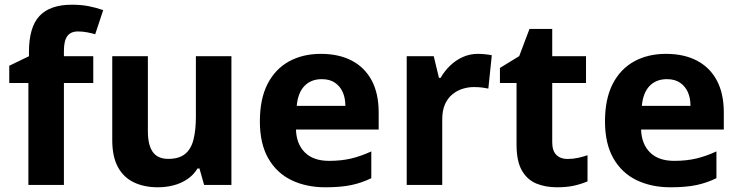

<svg xmlns="http://www.w3.org/2000/svg" viewBox="-20 -785 3138 815"><path d="M375.9 -432.6H251.3V0H100.5V-432.6H19.3V-505.9L102.9 -546.3V-563.9Q102.9 -669.7 147.7 -717.4Q192.5 -765 285.4 -765Q324.2 -765 355.8 -758.9Q387.5 -752.8 418.1 -742.1L384.1 -639.6Q369.4 -644 350.5 -647.7Q331.6 -651.5 310.8 -651.5Q280.3 -651.5 265.8 -631.8Q251.3 -612 251.3 -569.2V-546.4H375.9Z M962.3 -546.4V0H846.4L826.7 -69.8H818.4Q801.4 -41.8 774.7 -24.1Q748 -6.4 716.3 1.8Q684.6 10 650.2 10Q592.3 10 548.5 -10.8Q504.7 -31.6 480.6 -75.8Q456.5 -120.1 456.5 -189.9V-546.4H607.7V-227.6Q607.7 -169.7 628.4 -140.1Q649.2 -110.6 694.4 -110.6Q739.7 -110.6 765.4 -131.3Q791 -151.9 801.2 -192.1Q811.5 -232.2 811.5 -289.9V-546.4Z M1342 -556.4Q1418.4 -556.4 1473.3 -527.6Q1528.3 -498.8 1557.9 -443.4Q1587.4 -388 1587.4 -307.7V-235.1H1236.3Q1238.3 -173.4 1274.3 -137.8Q1310.2 -102.2 1376.8 -102.2Q1428.4 -102.2 1470 -112Q1511.7 -121.8 1556.1 -142.3V-28.7Q1515.7 -8.8 1471.1 0.6Q1426.6 10 1361.2 10Q1280.3 10 1217.6 -20.1Q1154.8 -50.2 1118.9 -112.6Q1083.1 -175 1083.1 -269.5Q1083.1 -364.8 1115.6 -428.4Q1148.2 -492 1206.6 -524.2Q1264.9 -556.4 1342 -556.4ZM1345.9 -449Q1300.6 -449 1272.6 -420.4Q1244.7 -391.8 1239.5 -335.6H1446Q1446 -368.8 1434.8 -394Q1423.5 -419.1 1401.4 -434.1Q1379.3 -449 1345.9 -449Z M2007.7 -556.4Q2023.3 -556.4 2040.5 -554.6Q2057.7 -552.8 2067.6 -550.4L2052.9 -409Q2041.8 -411.4 2026.9 -413.4Q2012 -415.4 1990.7 -415.4Q1967.6 -415.4 1944.2 -408.2Q1920.8 -401 1900.9 -385.1Q1881 -369.2 1869.1 -342.9Q1857.2 -316.6 1857.2 -277.5V0H1706.4V-546.4H1821.1L1843.3 -454.5H1850.4Q1866.1 -482.6 1890.1 -505.9Q1914.1 -529.2 1944.2 -542.8Q1974.3 -556.4 2007.7 -556.4Z M2388.5 -110.2Q2412.2 -110.2 2433.5 -114.9Q2454.8 -119.6 2473.9 -126.1V-15.2Q2449.5 -4.5 2418 2.8Q2386.6 10 2344.3 10Q2294.9 10 2256.4 -6Q2217.8 -22.1 2195.2 -61.4Q2172.6 -100.8 2172.6 -171.9V-432.6H2102.1V-496.6L2184 -546.8L2227.5 -662.1H2324.1V-546.4H2467.5V-432.6H2324.1V-180.6Q2324.1 -145 2341.5 -127.6Q2358.9 -110.2 2388.5 -110.2Z M2807 -556.4Q2883.4 -556.4 2938.3 -527.6Q2993.3 -498.8 3022.9 -443.4Q3052.4 -388 3052.4 -307.7V-235.1H2701.3Q2703.3 -173.4 2739.3 -137.8Q2775.2 -102.2 2841.8 -102.2Q2893.4 -102.2 2935 -112Q2976.7 -121.8 3021.1 -142.3V-28.7Q2980.7 -8.8 2936.1 0.6Q2891.6 10 2826.2 10Q2745.3 10 2682.6 -20.1Q2619.8 -50.2 2583.9 -112.6Q2548.1 -175 2548.1 -269.5Q2548.1 -364.8 2580.6 -428.4Q2613.2 -492 2671.6 -524.2Q2729.9 -556.4 2807 -556.4ZM2810.9 -449Q2765.6 -449 2737.6 -420.4Q2709.7 -391.8 2704.5 -335.6H2911Q2911 -368.8 2899.8 -394Q2888.5 -419.1 2866.4 -434.1Q2844.3 -449 2810.9 -449Z"/></svg>

Font: Noto Sans Khmer
Style: Regular
Weight: 400
Designer: Danh Hong and the Monotype Design Team
Foundry: Monotype Imaging Inc.
Version: Version 2.003